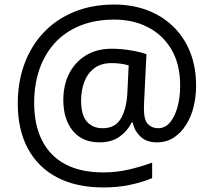

<svg xmlns="http://www.w3.org/2000/svg" viewBox="-20 -734 939 843"><path d="M841 -357Q841 -311 830.5 -267Q820 -223 798 -187.5Q776 -152 744 -130.5Q712 -109 668 -109Q622 -109 595.5 -135.5Q569 -162 563 -196H558Q540 -159 505 -134Q470 -109 417 -109Q341 -109 299.5 -160Q258 -211 258 -295Q258 -361 284 -411.5Q310 -462 357.5 -491Q405 -520 470 -520Q514 -520 556.5 -512.5Q599 -505 623 -496L613 -293Q612 -275 612 -267.5Q612 -260 612 -257Q612 -205 630.5 -188Q649 -171 674 -171Q705 -171 726.5 -196.5Q748 -222 759.5 -264.5Q771 -307 771 -358Q771 -451 733.5 -515.5Q696 -580 630.5 -614Q565 -648 482 -648Q397 -648 331 -621Q265 -594 220.5 -545Q176 -496 153 -429.5Q130 -363 130 -283Q130 -185 165 -116.5Q200 -48 267.5 -12.5Q335 23 433 23Q494 23 549.5 9.5Q605 -4 648 -20V48Q605 66 551.5 77.5Q498 89 433 89Q315 89 231 45Q147 1 102.5 -81.5Q58 -164 58 -280Q58 -373 87 -452.5Q116 -532 171 -590.5Q226 -649 304.5 -681.5Q383 -714 482 -714Q560 -714 625.5 -689.5Q691 -665 739.5 -618.5Q788 -572 814.5 -506Q841 -440 841 -357ZM336 -293Q336 -229 361.5 -200Q387 -171 430 -171Q486 -171 510.5 -213Q535 -255 539 -322L545 -447Q532 -451 512 -454Q492 -457 471 -457Q422 -457 392 -433Q362 -409 349 -371.5Q336 -334 336 -293Z"/></svg>

Font: Noto Sans Malayalam
Style: Regular
Weight: 400
Designer: Jelle Bosma - Monotype Design Team
Foundry: Monotype Imaging Inc.
Version: Version 2.103